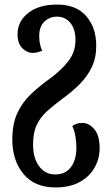

<svg xmlns="http://www.w3.org/2000/svg" viewBox="-20 -569 491 842"><path d="M223 253Q132 253 83 194Q34 135 34 43Q34 -25 55.5 -72Q77 -119 114 -154.5Q151 -190 197 -223Q248 -260 279.5 -300.5Q311 -341 311 -394Q311 -441 288.5 -468.5Q266 -496 230 -496Q198 -496 175 -474.5Q152 -453 152 -411Q152 -389 156 -373Q160 -357 165 -346Q154 -342 144 -339.5Q134 -337 123 -337Q99 -337 78 -357.5Q57 -378 57 -419Q57 -475 103.5 -512Q150 -549 230 -549Q314 -549 358 -498.5Q402 -448 402 -368Q402 -315 382.5 -274.5Q363 -234 330 -200.5Q297 -167 255 -137Q216 -108 187 -82Q158 -56 141.5 -22Q125 12 125 65Q125 124 151.5 160Q178 196 223 196Q267 196 291 164Q315 132 315 79Q315 53 310.5 27.5Q306 2 297 -16Q315 -30 341 -30Q370 -30 393.5 -2.5Q417 25 417 81Q417 126 395 165.5Q373 205 330 229Q287 253 223 253Z"/></svg>

Font: Noto Serif Georgian ExtraCondensed SemiBold
Style: Regular
Weight: 600
Width: 2
Designer: Monotype Design Team, Akaki Razmadze
Foundry: Google LLC
Version: Version 2.003; ttfautohint (v1.8.4.7-5d5b)